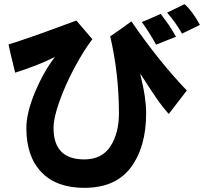

<svg xmlns="http://www.w3.org/2000/svg" viewBox="-20 -768 1002 925"><path d="M900 -627 857 -606Q825 -662 785 -707L869 -748Q907 -715 943 -648Q936 -645 900 -627ZM780 -572 732 -553Q699 -613 663 -662Q682 -669 718 -685Q730 -691 754 -701Q780 -667 795 -645Q810 -623 828 -591Q796 -579 780 -572ZM671 -390 655 -414Q671 -349 677.5 -304.5Q684 -260 684 -222Q684 -60 610.5 38.5Q537 137 386 137Q252 137 179.5 61.5Q107 -14 107 -151Q107 -224 148.5 -323.5Q190 -423 245 -494Q167 -454 53 -418L46 -447Q28 -519 21 -554Q107 -580 258 -636L348 -669L425 -579Q384 -526 340 -444Q296 -362 267 -281.5Q238 -201 238 -151Q238 0 386 0Q471 0 512 -63Q553 -126 553 -222Q553 -411 511 -593Q559 -626 559 -626L613 -665Q745 -473 880 -332L793 -219Q762 -254 738 -288.5Q714 -323 671 -390Z"/></svg>

Font: Gmarket Sans TTF Bold
Style: Regular
Weight: 700
Designer: Creative Director : Sungho Lee; Art Director : Kiwoong Choi; Project Manager : Sori Yang, Jongwook Yoon; Font Designer :
Foundry: Sandoll Inc.
Version: Version 1.000;hotconv 1.0.109;makeotfexe 2.5.65596